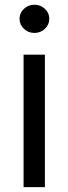

<svg xmlns="http://www.w3.org/2000/svg" viewBox="-20 -771 282 791"><path d="M77.1 0V-545.9H165V0ZM121.6 -635.3Q96.7 -635.3 78.6 -652.3Q60.5 -669.4 60.5 -693.4Q60.5 -717.8 78.6 -734.6Q96.7 -751.5 121.6 -751.5Q147 -751.5 165 -734.6Q183.1 -717.8 183.1 -693.4Q183.1 -669.4 165 -652.3Q147 -635.3 121.6 -635.3Z"/></svg>

Font: Inter-Regular
Style: Regular
Weight: 400
Designer: Rasmus Andersson
Foundry: rsms
Version: Version 4.000;git-a52131595